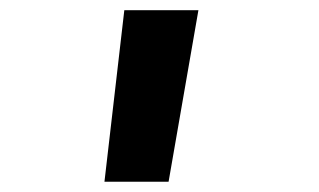

<svg xmlns="http://www.w3.org/2000/svg" viewBox="-20 -144 626 377"><path d="M185.1 212.9 224.1 -124H369.6L311 212.9Z"/></svg>

Font: Cascadia Code PL
Style: Bold
Weight: 700
Monospace: yes
Designer: Aaron Bell
Foundry: Saja Typeworks
Version: Version 2404.023; ttfautohint (v1.8.4)